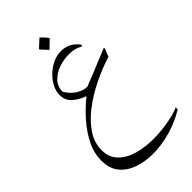

<svg xmlns="http://www.w3.org/2000/svg" viewBox="-308 -918 1242 1242"><g transform="rotate(-45 313.0 -296.5)"><path d="M626 138Q556 181 473 205Q390 229 310 229Q237 229 176 207.5Q115 186 78.5 141Q42 96 42 24Q42 -45 74.5 -110.5Q107 -176 159 -234.5Q211 -293 269 -340Q222 -356 186.5 -386.5Q151 -417 151 -468Q151 -503 169 -537.5Q187 -572 217 -600.5Q247 -629 284 -646Q321 -663 360 -663Q395 -663 426.5 -647Q458 -631 482 -598L474 -587Q439 -612 379 -612Q336 -612 291 -597.5Q246 -583 214.5 -552.5Q183 -522 179 -473Q188 -453 208.5 -431Q229 -409 257.5 -394Q286 -379 317 -379Q344 -390 404.5 -414Q465 -438 568 -481L572 -473L549 -419Q463 -392 381.5 -351.5Q300 -311 234.5 -260Q169 -209 130 -149.5Q91 -90 91 -24Q91 42 131 83.5Q171 125 236.5 144Q302 163 379 163Q426 163 474 157Q522 151 562.5 141Q603 131 626 120ZM310 -722Q309 -724 301 -732Q293 -740 283.5 -750.5Q274 -761 268 -768V-773L321 -822H324Q336 -811 345.5 -800Q355 -789 365 -777V-772L313 -722Z"/></g></svg>

Font: Bona Nova
Style: Italic
Weight: 400
Italic angle: -4°
Designer: Mateusz Machalski
Foundry: Capitalics
Version: Version 4.001; ttfautohint (v1.8.3)